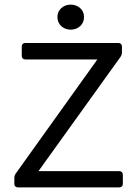

<svg xmlns="http://www.w3.org/2000/svg" viewBox="-20 -811 593 831"><path d="M228.5 -737.3C228.5 -705.1 253.9 -682.6 286.1 -682.6C318.4 -682.6 343.8 -705.1 343.8 -737.3C343.8 -768.6 318.4 -791 286.1 -791C253.9 -791 228.5 -768.6 228.5 -737.3ZM42 -40V-15.6C42 -5.9 47.9 0 57.6 0H496.1C505.9 0 511.7 -5.9 511.7 -15.6V-54.7C511.7 -64.5 505.9 -70.3 496.1 -70.3H146.5L502 -565.4C505.9 -571.3 507.8 -578.1 507.8 -585V-609.4C507.8 -619.1 502 -625 492.2 -625H89.8C80.1 -625 74.2 -619.1 74.2 -609.4V-569.3C74.2 -559.6 80.1 -553.7 89.8 -553.7H401.4L47.9 -59.6C43.9 -53.7 42 -46.9 42 -40Z"/></svg>

Font: Ed Sans Neue
Style: Regular
Weight: 400
Designer: Stephen Hutchings
Version: Version 1.004;PS 001.004;hotconv 1.0.88;makeotf.lib2.5.64775